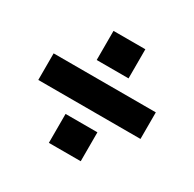

<svg xmlns="http://www.w3.org/2000/svg" viewBox="-130 -759 861 851"><g transform="rotate(30 300.0 -333.5)"><path d="M219 -471V-620H382V-471ZM39 -401H562V-265H39ZM219 -47V-195H382V-47Z"/></g></svg>

Font: BDO Grotesk Black
Style: Regular
Weight: 900
Designer: Deni Anggara
Foundry: Lokal Container
Version: Version 2.000